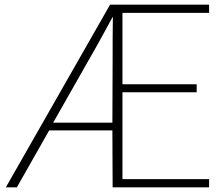

<svg xmlns="http://www.w3.org/2000/svg" viewBox="-20 -779 958 820"><path d="M450 -759 5 21H52L190 -222H460L461 21H873V-14H503V-385H820V-419H503V-724H873V-759ZM461 -526 460 -255H207L399 -593L462 -708C461 -658 461 -569 461 -526Z"/></svg>

Font: LINE Seed JP_OTF Thin
Style: Regular
Weight: 250
Designer: LY Corporation & Fontrix & Fontworks
Version: Version 1.007